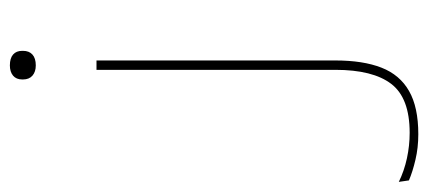

<svg xmlns="http://www.w3.org/2000/svg" viewBox="-348 -432 868 389"><g transform="rotate(-90 85.5 -238.0)"><path d="M138 -86V-476H157V-86ZM147 -599Q134 -599 126.2 -605.8Q118.5 -612.5 118.5 -625V-626.5Q118.5 -638.5 126.2 -645Q134 -651.5 147 -651.5Q161.5 -651.5 169 -645Q176.5 -638.5 176.5 -626.5V-625Q176.5 -612.5 169 -605.8Q161.5 -599 147 -599ZM7.5 176Q-20 176 -44.2 170.2Q-68.5 164.5 -86 157L-89 136.5Q-66.5 147.5 -41 153Q-15.5 158.5 10.5 158.5Q81 158.5 109.5 121.2Q138 84 138 8V-166H157V8Q157 64 142.5 101.2Q128 138.5 95.2 157.2Q62.5 176 7.5 176Z"/></g></svg>

Font: Anek Latin Expanded Thin
Style: Regular
Weight: 250
Width: 7
Designer: Yesha Goshar
Foundry: Ek Type
Version: Version 1.003